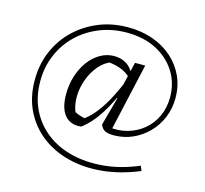

<svg xmlns="http://www.w3.org/2000/svg" viewBox="-119 -790 1204 1126"><g transform="rotate(15 483.0 -227.0)"><path d="M817 139Q701 187 592 197.5Q483 208 389 184Q295 160 224.5 105.5Q154 51 114 -30Q74 -111 74 -215Q74 -310 108.5 -390.5Q143 -471 204.5 -530Q266 -589 347.5 -622Q429 -655 525 -655Q607 -655 675.5 -630.5Q744 -606 794 -561.5Q844 -517 871.5 -457Q899 -397 899 -326Q899 -262 876 -206.5Q853 -151 812 -109.5Q771 -68 718 -44.5Q665 -21 603 -21Q568 -21 550 -31Q532 -41 523 -65L570 -237L563 -240L616 -464H678L583 -43L561 -61Q624 -52 679 -67.5Q734 -83 776.5 -118.5Q819 -154 843 -206Q867 -258 867 -321Q867 -408 824 -476Q781 -544 704.5 -583.5Q628 -623 526 -623Q437 -623 361 -592.5Q285 -562 228 -507.5Q171 -453 139 -378.5Q107 -304 107 -217Q107 -121 144 -45.5Q181 30 247 81Q313 132 401.5 153.5Q490 175 593 165.5Q696 156 805 110ZM407 -21Q343 -14 308 -56Q273 -98 273 -182Q273 -242 290 -294.5Q307 -347 336.5 -386.5Q366 -426 405.5 -448.5Q445 -471 489 -471Q531 -471 562 -452Q593 -433 608 -400L604 -371Q575 -399 537 -412.5Q499 -426 449 -429L484 -432Q442 -418 409 -379.5Q376 -341 357 -289.5Q338 -238 337.5 -183.5Q337 -129 358 -84L333 -106Q376 -79 423 -72L399 -63Q436 -87 468.5 -125.5Q501 -164 531.5 -218.5Q562 -273 593 -347L610 -338Q563 -217 513 -139Q463 -61 407 -21Z"/></g></svg>

Font: Piazzolla 24pt
Style: Regular
Weight: 400
Designer: Juan Pablo del Peral
Foundry: Huerta Tipografica
Version: Version 2.005